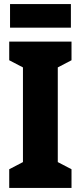

<svg xmlns="http://www.w3.org/2000/svg" viewBox="-20 -1010 394 937"><path d="M329 -93H25V-184L92 -219V-681L25 -716V-807H329V-716L262 -681V-219L329 -184ZM326 -990V-875H29V-990Z"/></svg>

Font: Noto Sans Kannada UI ExtraCondensed Black
Style: Regular
Weight: 900
Width: 2
Designer: Jelle Bosma - Monotype Design Team
Foundry: Monotype Imaging Inc.
Version: Version 2.005; ttfautohint (v1.8.4.7-5d5b)